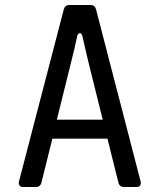

<svg xmlns="http://www.w3.org/2000/svg" viewBox="-20 -750 640 770"><path d="M73 0Q63 0 58.5 -6Q54 -12 56 -22L236 -713Q241 -730 258 -730H343Q360 -730 365 -713L544 -22Q546 -12 542 -6Q538 0 527 0H477Q460 0 455 -17L411 -194H190L146 -17Q141 0 124 0ZM208 -270H392L336 -495Q328 -527 322 -554.5Q316 -582 311 -603Q308 -617 300 -617Q292 -617 289 -603Q285 -582 278.5 -555Q272 -528 264 -496Z"/></svg>

Font: Pitagon Sans Mono
Style: Regular
Weight: 400
Monospace: yes
Designer: Travis Tran
Foundry: Pitagon
Version: Version 1.001;gftools[0.9.26]